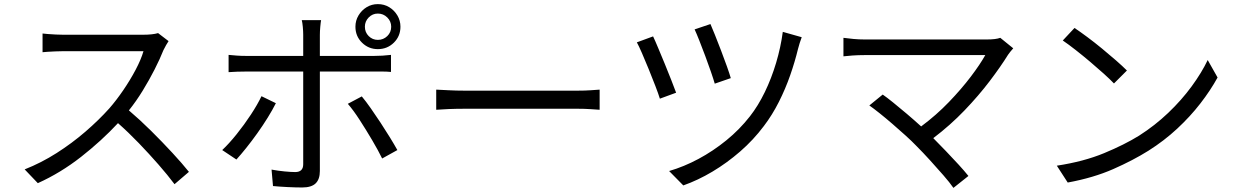

<svg xmlns="http://www.w3.org/2000/svg" viewBox="-20 -869 6020 934"><path d="M800 -669Q796 -663 788 -649.5Q780 -636 775 -625Q758 -582 732 -531Q706 -480 674.5 -428.5Q643 -377 607 -332Q660 -287 715 -232.5Q770 -178 818.5 -125.5Q867 -73 899 -33L829 27Q796 -17 751 -68.5Q706 -120 655.5 -172.5Q605 -225 554 -270Q474 -184 374.5 -106Q275 -28 164 22L100 -45Q181 -77 255.5 -124.5Q330 -172 395.5 -228.5Q461 -285 512 -342Q546 -381 579.5 -430Q613 -479 639.5 -529Q666 -579 678 -620H288Q271 -620 249.5 -619Q228 -618 210.5 -617Q193 -616 187 -615V-706Q194 -705 212.5 -703.5Q231 -702 252 -701Q273 -700 288 -700H674Q723 -700 749 -708Z M1755 -739Q1755 -712 1773.5 -693.5Q1792 -675 1818 -675Q1845 -675 1864 -693.5Q1883 -712 1883 -739Q1883 -765 1864 -784Q1845 -803 1818 -803Q1792 -803 1773.5 -784Q1755 -765 1755 -739ZM1709 -739Q1709 -769 1724 -794Q1739 -819 1763.5 -834Q1788 -849 1818 -849Q1849 -849 1873.5 -834Q1898 -819 1913 -794Q1928 -769 1928 -739Q1928 -693 1896 -661.5Q1864 -630 1818 -630Q1773 -630 1741 -661.5Q1709 -693 1709 -739ZM1542 -771Q1540 -761 1538 -738.5Q1536 -716 1536 -699V-597H1800Q1840 -597 1882 -602V-519Q1862 -521 1840.5 -521Q1819 -521 1801 -521H1536V-37Q1536 3 1515.5 23Q1495 43 1450 43Q1419 43 1378.5 41Q1338 39 1308 36L1301 -44Q1333 -38 1365 -35Q1397 -32 1416 -32Q1455 -32 1455 -70V-521H1177Q1133 -521 1092 -518V-602Q1113 -600 1133 -598.5Q1153 -597 1177 -597H1455V-700Q1455 -717 1453 -738.5Q1451 -760 1448 -771ZM1740 -400Q1760 -376 1783.5 -342.5Q1807 -309 1831 -272.5Q1855 -236 1876.5 -201Q1898 -166 1913 -139L1839 -98Q1820 -137 1790.5 -187Q1761 -237 1730 -285Q1699 -333 1672 -364ZM1322 -367Q1306 -335 1282.5 -297Q1259 -259 1231.5 -220.5Q1204 -182 1177.5 -149Q1151 -116 1130 -93L1061 -139Q1094 -170 1131 -216Q1168 -262 1200.5 -311.5Q1233 -361 1252 -401Z M2102 -433Q2125 -432 2162 -430Q2199 -428 2241 -428H2789Q2827 -428 2854 -430Q2881 -432 2897 -433V-335Q2882 -336 2853 -338Q2824 -340 2790 -340H2241Q2200 -340 2162.5 -338.5Q2125 -337 2102 -335Z M3436 -752Q3444 -734 3458 -699Q3472 -664 3487.5 -623.5Q3503 -583 3516 -546.5Q3529 -510 3535 -489L3457 -462Q3451 -483 3438.5 -519.5Q3426 -556 3411 -596Q3396 -636 3382 -671.5Q3368 -707 3359 -726ZM3880 -688Q3875 -675 3870 -659Q3865 -643 3862 -631Q3847 -569 3824 -503Q3801 -437 3769 -373.5Q3737 -310 3696 -256Q3645 -188 3580.5 -132Q3516 -76 3445.5 -34Q3375 8 3304 33L3235 -37Q3307 -58 3378 -96Q3449 -134 3513.5 -186.5Q3578 -239 3628 -303Q3668 -354 3700.5 -421Q3733 -488 3755.5 -563.5Q3778 -639 3788 -714ZM3157 -692Q3167 -671 3182 -635Q3197 -599 3214 -558Q3231 -517 3245.5 -479.5Q3260 -442 3269 -418L3190 -389Q3183 -412 3168 -451Q3153 -490 3135.5 -533Q3118 -576 3102.5 -611.5Q3087 -647 3078 -663Z M4909 -634Q4893 -616 4884 -603Q4848 -545 4794.5 -474.5Q4741 -404 4672 -332Q4603 -260 4520 -197Q4550 -167 4582 -133.5Q4614 -100 4642.5 -69Q4671 -38 4691 -13L4618 45Q4600 19 4569.5 -16Q4539 -51 4504.5 -89Q4470 -127 4438 -159Q4416 -182 4385 -210Q4354 -238 4321 -266.5Q4288 -295 4258.5 -318.5Q4229 -342 4209 -356L4274 -409Q4293 -396 4324 -371Q4355 -346 4391 -315.5Q4427 -285 4461 -254Q4535 -309 4596 -372.5Q4657 -436 4702.5 -496Q4748 -556 4773 -601H4185Q4156 -601 4127 -599Q4098 -597 4083 -595V-685Q4104 -682 4131.5 -679.5Q4159 -677 4185 -677H4781Q4824 -677 4846 -685Z M5207 -733Q5234 -715 5269 -689Q5304 -663 5340.5 -633Q5377 -603 5409 -575Q5441 -547 5462 -526L5399 -463Q5380 -483 5349.5 -510.5Q5319 -538 5283.5 -568Q5248 -598 5213 -625.5Q5178 -653 5150 -672ZM5121 -63Q5252 -83 5351 -124Q5450 -165 5521 -209Q5598 -258 5663 -320Q5728 -382 5777 -449Q5826 -516 5855 -577L5903 -492Q5869 -430 5819.5 -366Q5770 -302 5706.5 -243Q5643 -184 5567 -136Q5492 -89 5395.5 -46.5Q5299 -4 5174 19Z"/></svg>

Font: Chiron Sans HK TT
Style: Regular
Weight: 400
Designer: Ryoko NISHIZUKA 西塚涼子 (kana, bopomofo & ideographs); Paul D. Hunt (Latin, Greek & Cyrillic); Sandoll Communications 산돌커뮤니
Foundry: Adobe
Version: Version 2.022;hotconv 1.0.109;makeotfexe 2.5.65596